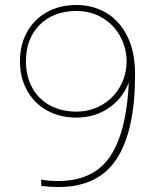

<svg xmlns="http://www.w3.org/2000/svg" viewBox="-20 -734 621 769"><path d="M145 10V-15Q170 -9 212 -9Q355 -9 421 -107.5Q487 -206 496 -404Q471 -339 415 -301Q359 -263 286 -263Q220 -263 168.5 -291.5Q117 -320 88.5 -371.5Q60 -423 60 -489Q60 -555 88.5 -606Q117 -657 168 -685.5Q219 -714 286 -714Q351 -714 404 -683.5Q457 -653 489 -590.5Q521 -528 521 -436Q521 -211 447.5 -98Q374 15 214 15Q175 15 145 10ZM487 -489Q487 -541 462 -587.5Q437 -634 391 -662Q345 -690 286 -690Q195 -690 139.5 -635Q84 -580 84 -489Q84 -429 109 -383Q134 -337 180 -312Q226 -287 286 -287Q341 -287 387 -313Q433 -339 460 -385.5Q487 -432 487 -489Z"/></svg>

Font: Prompt Thin
Style: Regular
Weight: 250
Designer: Katatrad Team
Foundry: CadsonDemak
Version: Version 1.001